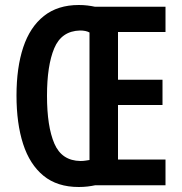

<svg xmlns="http://www.w3.org/2000/svg" viewBox="-20 -741 726 768"><path d="M295 -721Q314 -721 330 -719Q346 -717 360 -714H642V-613H452V-422H630V-321H452V-103H642V0H361Q347 3 330.5 5Q314 7 295 7Q209 7 154 -38Q99 -83 72.5 -165Q46 -247 46 -359Q46 -471 73 -552Q100 -633 155.5 -677Q211 -721 295 -721ZM300 -619Q226 -617 197 -548Q168 -479 168 -358Q168 -235 197.5 -166.5Q227 -98 302 -97Q313 -97 322 -98.5Q331 -100 338 -101V-611Q324 -619 300 -619Z"/></svg>

Font: Noto Sans Khmer UI ExtraCondensed SemiBold
Style: Regular
Weight: 600
Width: 2
Designer: Danh Hong and the Monotype Design Team
Foundry: Monotype Imaging Inc.
Version: Version 2.002; ttfautohint (v1.8.4.7-5d5b)